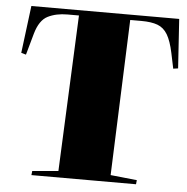

<svg xmlns="http://www.w3.org/2000/svg" viewBox="-52 -781 812 832"><g transform="rotate(5 354.0 -365.0)"><path d="M117 -18 230 -28 260 -707H210Q161 -707 125 -689Q89 -671 72 -611L46 -518L25 -524L51 -730H694L708 -516L687 -513L673 -580Q662 -632 645.5 -659.5Q629 -687 602 -697Q575 -707 532 -707H483L457 -30L572 -18L570 0H115Z"/></g></svg>

Font: Literata 72pt Black
Style: Italic
Weight: 900
Italic angle: -2°
Designer: Latin by Veronika Burian and Jose Scaglione. Greek by Irene Vlachou. Cyrillic by Vera Evstafieva
Foundry: TypeTogether
Version: Version 3.002